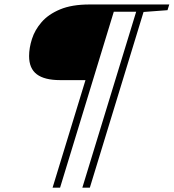

<svg xmlns="http://www.w3.org/2000/svg" viewBox="-20 -727 776 858"><path d="M248.5 111.5H215L362 -369H248.5Q179 -369 144.5 -395Q110 -421 110 -476.5Q110 -512.5 122.8 -552.8Q135.5 -593 165.8 -628Q196 -663 248.5 -685Q301 -707 380 -707H736.5L728.5 -681.5L621.5 -673.5L381.5 111.5H348L588.5 -674.5H488.5Z"/></svg>

Font: Newsreader 6pt ExtraLight
Style: Italic
Weight: 275
Italic angle: -17°
Designer: Hugues Gentile
Foundry: Production Type
Version: Version 1.003; ttfautohint (v1.8.3)